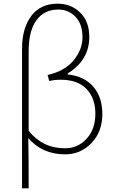

<svg xmlns="http://www.w3.org/2000/svg" viewBox="-20 -827 632 1045"><path d="M136 -548V-115Q212 -20 333 -20Q404 -20 451.5 -72Q499 -124 499 -208Q499 -292 451 -342.5Q403 -393 311 -393Q277 -393 248 -386L239 -419Q333 -440 381 -499Q429 -558 429 -624Q429 -696 391 -735.5Q353 -775 296 -775Q221 -775 178.5 -717Q136 -659 136 -548ZM100 198V-562Q100 -673 150 -740Q200 -807 294 -807Q366 -807 416 -759Q466 -711 466 -625Q466 -500 348 -427V-422Q439 -412 488 -355Q537 -298 537 -207Q537 -110 478 -48.5Q419 13 334 13Q211 13 134 -75Q136 18 136 198Z"/></svg>

Font: Noto Sans Korean Thin
Style: Regular
Weight: 250
Designer: Ryoko NISHIZUKA  (kana & ideographs); Paul D. Hunt (Latin, Greek & Cyrillic); Wenlong ZHANG  (bopomofo); Sandoll Communi
Foundry: Adobe Systems Incorporated
Version: Version 1.0001;PS 1;hotconv 1.0.78;makeotf.lib2.5.61930